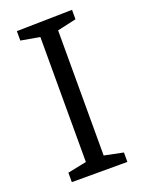

<svg xmlns="http://www.w3.org/2000/svg" viewBox="-134 -763 621 828"><g transform="rotate(-20 176.0 -349.0)"><path d="M303.7 -654.7 206 -632.7 217 -647.3V-49L206 -63.3L303.7 -43.3V0H48.7V-43.3L145.7 -63L135.3 -49V-647.3L148 -632.3L48.7 -649.7V-693L303.7 -698Z"/></g></svg>

Font: Bitter Thin
Style: Regular
Weight: 100
Designer: Sol Matas, and Bitter project Authors
Foundry: Sol Matas
Version: Version 2.002